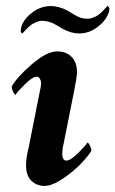

<svg xmlns="http://www.w3.org/2000/svg" viewBox="-20 -609 383 637"><path d="M148.4 -588.9Q175.8 -588.9 205.1 -573.2Q208 -571.8 222.4 -562.7Q236.8 -553.7 247.1 -550.3Q257.3 -546.9 270.5 -546.9Q275.9 -546.9 281 -548.1Q286.1 -549.3 291 -551.5Q295.9 -553.7 300.3 -555.9Q304.7 -558.1 309.1 -561.8Q313.5 -565.4 316.4 -568.1Q319.3 -570.8 323 -574.7Q326.7 -578.6 328.4 -580.3Q330.1 -582 333 -585.4L335.9 -588.9Q343.8 -586.4 342.8 -577.1Q340.3 -556.2 321.3 -535.2Q285.6 -498 243.2 -498Q215.8 -498 187.5 -513.7Q184.6 -515.6 173.6 -522Q162.6 -528.3 157 -531.2Q151.4 -534.2 140.9 -537.1Q130.4 -540 120.1 -540Q114.7 -540 109.6 -538.8Q104.5 -537.6 99.6 -535.4Q94.7 -533.2 90.3 -531Q85.9 -528.8 81.5 -525.1Q77.1 -521.5 74.2 -518.8Q71.3 -516.1 67.6 -512.2Q64 -508.3 62.3 -506.6Q60.5 -504.9 57.6 -501.5L54.7 -498Q47.4 -500.5 48.8 -510.7Q51.3 -531.7 69.3 -551.8Q105 -588.9 148.4 -588.9ZM111.3 -301.8Q116.2 -321.3 116.2 -334Q116.2 -341.3 112.3 -347.9Q108.4 -354.5 101.6 -354.5Q87.9 -354.5 62.3 -329.1Q36.6 -303.7 32.2 -294.9Q27.8 -294.9 23.2 -305.2Q18.6 -315.4 18.6 -321.3Q34.7 -351.6 84.7 -395Q134.8 -438.5 169.9 -438.5Q199.7 -438.5 217.5 -420.4Q235.4 -402.3 235.4 -369.1Q235.4 -354.5 226.6 -310.5L190.4 -128.9Q186.5 -113.3 186.5 -96.7Q186.5 -88.9 189.9 -82.5Q193.4 -76.2 200.2 -76.2Q213.9 -76.2 239.5 -101.6Q265.1 -127 269.5 -135.7Q273.9 -135.7 278.6 -125.5Q283.2 -115.2 283.2 -109.4Q273.9 -92.3 248 -65.4Q222.2 -38.6 187.3 -15.4Q152.3 7.8 127.9 7.8Q101.6 7.8 84 -9.3Q66.4 -26.4 66.4 -61.5Q66.4 -85 75.2 -120.1Z"/></svg>

Font: Crimson
Style: BoldItalic
Weight: 700
Italic angle: -11°
Version: Version 0.8